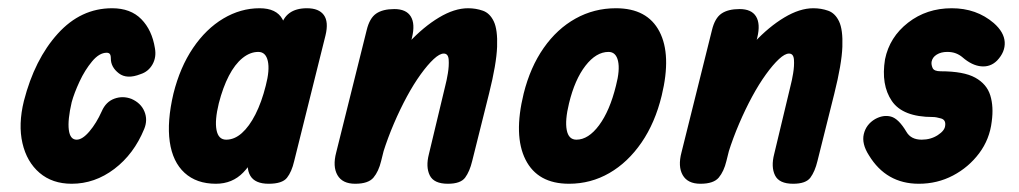

<svg xmlns="http://www.w3.org/2000/svg" viewBox="-20 -446 2473 466"><path d="M154 0Q107 0 76 -26.5Q45 -53 34.5 -98.5Q24 -144 38 -201Q64 -302 120 -364Q176 -426 252 -426Q297 -426 323 -399.5Q349 -373 356 -329Q360 -307 350 -289.5Q340 -272 321 -266Q288 -253 268.5 -268Q249 -283 249 -304Q249 -312 246.5 -315Q244 -318 239 -318Q221 -318 203.5 -297Q186 -276 173 -248Q160 -220 154 -198Q144 -155 147 -131Q150 -107 166 -107Q180 -107 197 -127Q214 -147 227 -176Q237 -199 257.5 -206.5Q278 -214 299 -206Q322 -196 330.5 -175.5Q339 -155 330 -133Q305 -72 257.5 -36Q210 0 154 0Z M504 0Q457 0 428 -26.5Q399 -53 392 -102Q385 -151 401 -219Q417 -283 448.5 -329.5Q480 -376 522 -401Q564 -426 610 -426Q651 -426 665.5 -399.5Q680 -373 675 -325.5Q670 -278 653 -214Q636 -152 616.5 -103.5Q597 -55 570.5 -27.5Q544 0 504 0ZM529 -107Q549 -107 567 -123Q585 -139 600 -168.5Q615 -198 625 -238Q635 -276 630 -298Q625 -320 607 -320Q587 -320 568.5 -305Q550 -290 535.5 -262Q521 -234 511 -195Q501 -154 505.5 -130.5Q510 -107 529 -107ZM632 0Q599 0 587.5 -19.5Q576 -39 585 -74L661 -379Q672 -426 725 -426Q754 -426 766 -409.5Q778 -393 770 -360L694 -55Q688 -29 676.5 -14.5Q665 0 632 0Z M1067 0Q1033 0 1023 -20.5Q1013 -41 1021 -72L1061 -239Q1064 -250 1067 -268Q1070 -286 1069 -301Q1068 -316 1057 -316Q1047 -316 1032.5 -302.5Q1018 -289 1001 -265.5Q984 -242 967.5 -211.5Q951 -181 936 -146Q921 -111 910 -76L909 -258Q937 -305 972.5 -343Q1008 -381 1045.5 -403.5Q1083 -426 1116 -426Q1135 -426 1152 -420Q1169 -414 1178.5 -394Q1188 -374 1186.5 -332.5Q1185 -291 1167 -219L1126 -55Q1120 -30 1109 -15Q1098 0 1067 0ZM842 0Q811 0 799 -21Q787 -42 796 -76L870 -373Q877 -402 893 -413Q909 -424 937 -424Q966 -424 977 -406Q988 -388 980 -355L905 -55Q899 -30 886.5 -15Q874 0 842 0Z M1361 0Q1285 0 1255.5 -58.5Q1226 -117 1251 -219Q1267 -283 1299.5 -329.5Q1332 -376 1377 -401Q1422 -426 1475 -426Q1551 -426 1580.5 -369.5Q1610 -313 1586 -214Q1570 -148 1537 -100Q1504 -52 1459 -26Q1414 0 1361 0ZM1379 -107Q1408 -107 1434 -142Q1460 -177 1475 -238Q1485 -276 1480 -298Q1475 -320 1457 -320Q1427 -320 1401 -286.5Q1375 -253 1361 -195Q1351 -154 1355.5 -130.5Q1360 -107 1379 -107Z M1905 0Q1871 0 1861 -20.5Q1851 -41 1859 -72L1899 -239Q1902 -250 1905 -268Q1908 -286 1907 -301Q1906 -316 1895 -316Q1885 -316 1870.5 -302.5Q1856 -289 1839 -265.5Q1822 -242 1805.5 -211.5Q1789 -181 1774 -146Q1759 -111 1748 -76L1747 -258Q1775 -305 1810.5 -343Q1846 -381 1883.5 -403.5Q1921 -426 1954 -426Q1973 -426 1990 -420Q2007 -414 2016.5 -394Q2026 -374 2024.5 -332.5Q2023 -291 2005 -219L1964 -55Q1958 -30 1947 -15Q1936 0 1905 0ZM1680 0Q1649 0 1637 -21Q1625 -42 1634 -76L1708 -373Q1715 -402 1731 -413Q1747 -424 1775 -424Q1804 -424 1815 -406Q1826 -388 1818 -355L1743 -55Q1737 -30 1724.5 -15Q1712 0 1680 0Z M2210 0Q2131 0 2089 -69Q2071 -97 2076.5 -120.5Q2082 -144 2104 -157Q2124 -168 2142.5 -163Q2161 -158 2180 -126Q2191 -107 2217 -107Q2239 -107 2256 -118Q2273 -129 2274 -141Q2276 -155 2264 -158.5Q2252 -162 2244 -162Q2171 -162 2144.5 -201Q2118 -240 2128 -302Q2139 -356 2184 -391Q2229 -426 2290 -426Q2350 -426 2392 -390Q2417 -368 2418.5 -344Q2420 -320 2400 -299Q2384 -283 2361.5 -285Q2339 -287 2316 -307Q2309 -313 2300 -316.5Q2291 -320 2279 -320Q2264 -320 2253.5 -313.5Q2243 -307 2241 -296Q2240 -289 2243.5 -281Q2247 -273 2263 -273Q2319 -273 2347 -257.5Q2375 -242 2383.5 -214.5Q2392 -187 2387 -151Q2382 -108 2356.5 -74Q2331 -40 2293 -20Q2255 0 2210 0Z"/></svg>

Font: Edu TAS Beginner
Style: Bold
Weight: 700
Version: Version 1.003